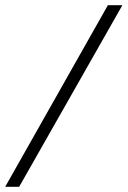

<svg xmlns="http://www.w3.org/2000/svg" viewBox="-42 -722 493 742"><path d="M375 -702H431L32 0H-22Z"/></svg>

Font: Trirong
Style: Bold Italic
Weight: 700
Italic angle: -12°
Designer: Katatrad Team
Foundry: CadsonDemak
Version: Version 1.001